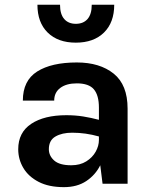

<svg xmlns="http://www.w3.org/2000/svg" viewBox="-20 -756 625 790"><path d="M243 14Q180.5 14 138.8 -7.8Q97 -29.5 76 -65Q55 -100.5 55 -142Q55 -211 108.5 -246.5Q162 -282 253 -282Q289.5 -282 322.2 -276.8Q355 -271.5 387 -263V-313Q387 -364 366.2 -388.5Q345.5 -413 296 -413Q253 -413 228 -394.2Q203 -375.5 203 -342H74Q74 -424.5 133 -461.8Q192 -499 296 -499Q390.5 -499 447.8 -453Q505 -407 505 -309V0H402L392.5 -76Q372.5 -36 335 -11Q297.5 14 243 14ZM181 -142Q181 -115 203 -95.5Q225 -76 273 -76Q309.5 -76 335 -92Q360.5 -108 373.8 -132Q387 -156 387 -180V-194.5Q332 -210 277 -210Q235 -210 208 -194.2Q181 -178.5 181 -142ZM292 -580.5Q218.5 -580.5 176.2 -622Q134 -663.5 134 -736.5H227Q227 -697.5 244.2 -677.8Q261.5 -658 292 -658Q323 -658 340.2 -677.8Q357.5 -697.5 357.5 -736.5H450Q450 -663.5 407.8 -622Q365.5 -580.5 292 -580.5Z"/></svg>

Font: Karla
Style: Bold
Weight: 700
Designer: Jonathan Pinhorn
Version: Version 2.004; ttfautohint (v1.8.4.7-5d5b);gftools[0.9.33]